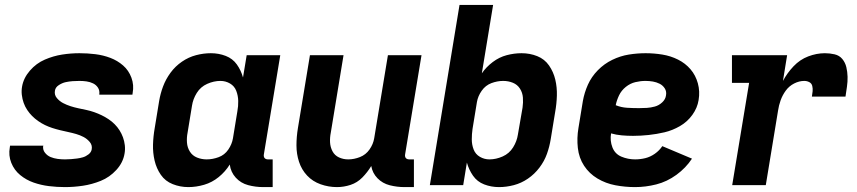

<svg xmlns="http://www.w3.org/2000/svg" viewBox="-20 -755 3496 783"><path d="M245 8Q281 8 318 2.5Q355 -3 391 -17.5Q427 -32 454.5 -62Q482 -92 488 -129Q491 -146 489 -163Q487 -180 481.5 -195Q476 -210 467.5 -223.5Q459 -237 447.5 -248.5Q436 -260 422.5 -269Q409 -278 394.5 -285Q380 -292 364.5 -297.5Q349 -303 332.5 -306.5Q316 -310 299.5 -313.5Q283 -317 267.5 -322Q252 -327 237.5 -334.5Q223 -342 212 -355Q201 -368 204 -385Q206 -399 220 -408Q234 -417 248 -420Q262 -423 276 -424Q290 -425 304 -425Q319 -425 333 -423Q347 -421 359.5 -415Q372 -409 379.5 -397.5Q387 -386 385 -371V-369H520Q521 -372 521 -376Q527 -408 516 -438Q505 -468 482 -488Q459 -508 430 -519Q401 -530 369 -534Q337 -538 304 -538Q269 -538 233.5 -532.5Q198 -527 163 -512Q128 -497 102 -467Q76 -437 70 -402Q67 -385 69 -368Q71 -351 76.5 -335.5Q82 -320 91 -306.5Q100 -293 111 -282Q122 -271 135.5 -261.5Q149 -252 163.5 -245Q178 -238 193.5 -233Q209 -228 225.5 -224Q242 -220 258.5 -216.5Q275 -213 290.5 -208.5Q306 -204 320.5 -196.5Q335 -189 346 -176Q357 -163 354 -146Q352 -134 341 -125.5Q330 -117 318 -113.5Q306 -110 294 -108.5Q282 -107 269.5 -106Q257 -105 245 -105Q230 -105 215 -107Q200 -109 186.5 -114.5Q173 -120 163.5 -132Q154 -144 156 -159L157 -161H21Q20 -158 20 -154Q14 -121 26 -91Q38 -61 62.5 -41Q87 -21 117 -10.5Q147 0 179.5 4Q212 8 245 8Z M748 8Q780 8 812.5 -1.5Q845 -11 872 -33Q899 -55 917 -84Q921 -53 941.5 -30.5Q962 -8 992 0Q1022 8 1054 8H1092V-105H1072Q1067 -105 1062.5 -107.5Q1058 -110 1056.5 -115Q1055 -120 1056 -125L1123 -530H986L971 -439Q963 -468 946 -492Q929 -516 900.5 -527Q872 -538 840 -538Q810 -538 779.5 -530Q749 -522 722 -503.5Q695 -485 675.5 -458.5Q656 -432 645 -402.5Q634 -373 629 -343L611 -233Q605 -199 604 -165.5Q603 -132 610.5 -100Q618 -68 636 -42Q654 -16 684.5 -4Q715 8 748 8ZM823 -105Q802 -105 783.5 -112.5Q765 -120 754.5 -136.5Q744 -153 742.5 -173.5Q741 -194 745 -214L763 -324Q767 -351 782.5 -376Q798 -401 825 -413Q852 -425 879 -425Q900 -425 918 -414.5Q936 -404 943.5 -384.5Q951 -365 951.5 -343.5Q952 -322 948 -301L930 -191Q926 -167 911 -145Q896 -123 871.5 -114Q847 -105 823 -105Z M1354 8Q1382 8 1409.5 -1Q1437 -10 1458 -31.5Q1479 -53 1494 -78Q1499 -49 1519.5 -28Q1540 -7 1569.5 0.5Q1599 8 1630 8H1668V-105H1648Q1643 -105 1638.5 -107.5Q1634 -110 1632.5 -115Q1631 -120 1632 -125L1699 -530H1562L1506 -191Q1502 -167 1487 -145.5Q1472 -124 1448 -114.5Q1424 -105 1400 -105Q1380 -105 1362.5 -113Q1345 -121 1336 -138Q1327 -155 1326 -174.5Q1325 -194 1329 -214L1381 -530H1244L1195 -233Q1189 -197 1189 -162Q1189 -127 1199.5 -95Q1210 -63 1232.5 -39Q1255 -15 1287.5 -3.5Q1320 8 1354 8Z M2015 8Q2045 8 2075.5 0Q2106 -8 2133 -26.5Q2160 -45 2180 -71.5Q2200 -98 2210.5 -127.5Q2221 -157 2226 -188L2244 -298Q2250 -331 2251 -365Q2252 -399 2244.5 -430.5Q2237 -462 2219 -488Q2201 -514 2171 -526Q2141 -538 2107 -538Q2077 -538 2046.5 -530Q2016 -522 1989.5 -502Q1963 -482 1945 -456L1991 -735H1854L1733 0H1869L1884 -92Q1892 -63 1909 -38.5Q1926 -14 1954.5 -3Q1983 8 2015 8ZM1976 -105Q1955 -105 1937 -115.5Q1919 -126 1911.5 -145.5Q1904 -165 1904 -186.5Q1904 -208 1907 -229L1925 -339Q1929 -363 1944.5 -385Q1960 -407 1984 -416Q2008 -425 2032 -425Q2053 -425 2071.5 -417.5Q2090 -410 2100.5 -393.5Q2111 -377 2112.5 -357Q2114 -337 2111 -316L2092 -206Q2088 -179 2072.5 -154Q2057 -129 2030 -117Q2003 -105 1976 -105Z M2570 8Q2613 8 2656.5 -3Q2700 -14 2738.5 -42Q2777 -70 2802 -108L2681 -159Q2669 -141 2650.5 -128Q2632 -115 2611.5 -110Q2591 -105 2570 -105Q2541 -105 2514.5 -116Q2488 -127 2477.5 -154Q2467 -181 2472 -211Q2493 -205 2515.5 -203Q2538 -201 2561 -201H2562Q2593 -201 2625.5 -204.5Q2658 -208 2690 -215.5Q2722 -223 2752.5 -240.5Q2783 -258 2803.5 -286.5Q2824 -315 2829 -347Q2835 -382 2826 -415Q2817 -448 2796 -472.5Q2775 -497 2745 -512Q2715 -527 2681 -532.5Q2647 -538 2613 -538Q2579 -538 2544.5 -532.5Q2510 -527 2477 -511Q2444 -495 2418 -468.5Q2392 -442 2377.5 -409.5Q2363 -377 2357 -343L2339 -233Q2332 -192 2336.5 -151.5Q2341 -111 2362 -79Q2383 -47 2416.5 -27Q2450 -7 2489.5 0.5Q2529 8 2570 8ZM2586 -314Q2561 -314 2537 -315.5Q2513 -317 2491 -326Q2495 -346 2504.5 -366Q2514 -386 2532 -400.5Q2550 -415 2571 -420Q2592 -425 2612 -425Q2628 -425 2642.5 -422.5Q2657 -420 2670 -413.5Q2683 -407 2691 -394.5Q2699 -382 2696 -366Q2694 -350 2680.5 -337.5Q2667 -325 2650.5 -320.5Q2634 -316 2618 -315Q2602 -314 2586 -314Z M2966 0H3103L3153 -304Q3156 -325 3163.5 -346Q3171 -367 3184.5 -385.5Q3198 -404 3218.5 -414.5Q3239 -425 3260 -425Q3271 -425 3280.5 -420Q3290 -415 3292.5 -404.5Q3295 -394 3294 -383Q3293 -372 3291 -361H3428Q3431 -381 3434 -401.5Q3437 -422 3436.5 -442Q3436 -462 3431.5 -481Q3427 -500 3415 -514.5Q3403 -529 3383.5 -533.5Q3364 -538 3344 -538Q3310 -538 3276 -525Q3242 -512 3216 -484.5Q3190 -457 3173 -425L3190 -530H2965V-417H3035Z"/></svg>

Font: Iosevka Sparkle Extrabold
Style: Italic
Weight: 800
Italic angle: -9°
Designer: Belleve Invis
Foundry: Belleve Invis
Version: Version 4.5.0; ttfautohint (v1.8.3)